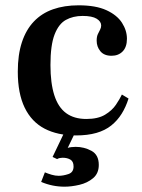

<svg xmlns="http://www.w3.org/2000/svg" viewBox="-20 -500 534 723"><path d="M266 10Q197 10 148 -15.5Q99 -41 73 -94.5Q47 -148 47 -230Q47 -294 62.5 -341Q78 -388 107.5 -419Q137 -450 179.5 -465Q222 -480 276 -480Q341 -480 381 -461.5Q421 -443 439.5 -414Q458 -385 458 -354Q458 -323 442 -306.5Q426 -290 400 -290Q372 -290 358 -307Q344 -324 344 -347Q344 -362 348.5 -371.5Q353 -381 357 -388.5Q361 -396 361 -404Q361 -419 344 -429.5Q327 -440 291 -440Q255 -440 228 -425Q201 -410 185.5 -370Q170 -330 170 -255Q170 -187 184.5 -141.5Q199 -96 229 -74Q259 -52 305 -52Q349 -52 375.5 -68Q402 -84 416.5 -105.5Q431 -127 439 -144L464 -129Q454 -97 438 -71.5Q422 -46 399 -27.5Q376 -9 343 0.5Q310 10 266 10ZM223 203Q200 203 178 198.5Q156 194 135 185L149 149Q161 154 174.5 158Q188 162 201 162Q218 162 237.5 155.5Q257 149 257 127Q257 108 245 101Q233 94 216 94Q211 94 205.5 95Q200 96 195 99L178 91L222 -1H263L235 57Q240 55 248.5 54Q257 53 265 53Q297 53 324.5 68Q352 83 352 121Q352 153 330.5 171Q309 189 279 196Q249 203 223 203Z"/></svg>

Font: Frank Ruhl Libre Medium
Style: Regular
Weight: 500
Designer: Yanek Iontef
Foundry: Fontef
Version: Version 6.004